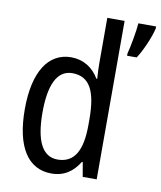

<svg xmlns="http://www.w3.org/2000/svg" viewBox="-86 -828 760 907"><g transform="rotate(10 294.5 -375.0)"><path d="M222 10C283 10 325 -20 355 -69H359L371 0H438V-760H355V-543C355 -523 356 -494 358 -468H354C325 -517 279 -547 220 -547C111 -547 46 -448 46 -268C46 -86 110 10 222 10ZM589 -750V-760H504C502 -725 486 -638 478 -611V-600H524C549 -637 580 -709 589 -750ZM239 -60C166 -60 131 -132 131 -267C131 -399 165 -474 238 -474C322 -474 355 -408 355 -272V-246C355 -122 319 -60 239 -60Z"/></g></svg>

Font: Noto Sans Sinhala UI Condensed
Style: Regular
Weight: 400
Width: 3
Designer: Jelle Bosma - Monotype Design Team
Foundry: Monotype Imaging Inc.
Version: Version 2.006